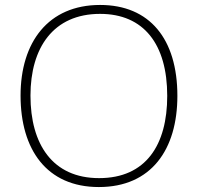

<svg xmlns="http://www.w3.org/2000/svg" viewBox="-20 -745 799 775"><path d="M696 -358C696 -588 584 -725 384 -725C175 -725 63 -575 63 -359C63 -142 168 10 379 10C591 10 696 -142 696 -358ZM103 -359C103 -552 195 -689 384 -689C560 -689 655 -567 655 -358C655 -160 569 -26 380 -26C192 -26 103 -163 103 -359Z"/></svg>

Font: Noto Sans Georgian ExtraLight
Style: Regular
Weight: 200
Designer: Monotype Design Team, Akaki Razmadze
Foundry: Google LLC
Version: Version 2.005